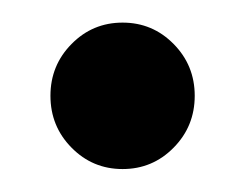

<svg xmlns="http://www.w3.org/2000/svg" viewBox="-20 -139 216 169"><path d="M132.8 -9Q114.3 9.8 87.9 9.8Q61.5 9.8 43 -9Q24.4 -27.8 24.4 -54.7Q24.4 -81.5 43 -100.3Q61.5 -119.1 87.9 -119.1Q114.3 -119.1 132.8 -100.3Q151.4 -81.5 151.4 -54.7Q151.4 -27.8 132.8 -9Z"/></svg>

Font: Classica
Style: Book
Weight: 400
Designer: Wojciech Kalinowski "wmk69" (wmk69@o2.pl)
Foundry: Wojciech Kalinowski "wmk69" (wmk69@o2.pl)
Version: Version 2.1.1; 2021-05-14